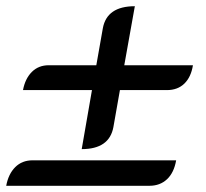

<svg xmlns="http://www.w3.org/2000/svg" viewBox="-20 -598 662 618"><path d="M276 -308H54Q61 -345 82.5 -366.5Q104 -388 137 -388H290L311 -507Q324 -578 414 -578L380 -388H601Q595 -350 573.5 -329Q552 -308 517 -308H366L345 -189Q332 -118 243 -118ZM85 -82H547Q540 -42 517.5 -21Q495 0 461 0H0Q7 -38 29 -60Q51 -82 85 -82Z"/></svg>

Font: K2D
Style: Italic
Weight: 400
Italic angle: -10°
Designer: Katatrad Aksorn Co.,Ltd.
Foundry: Cadson Demak Co.,Ltd.
Version: Version 1.000; ttfautohint (v1.6)